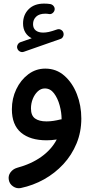

<svg xmlns="http://www.w3.org/2000/svg" viewBox="-20 -728 503 1041"><path d="M74.2 -464.4Q70.3 -474.1 75.4 -484.9Q80.6 -495.6 91.3 -499.5L151.9 -520.5Q130.4 -531.2 117.7 -551.5Q105 -571.8 105 -600.6Q105 -647.5 135.3 -678Q165.5 -708.5 218.8 -708.5Q237.3 -708.5 252 -706.1Q263.2 -704.1 270.3 -695.6Q277.3 -687 276.4 -676.8Q275.4 -666 266.4 -658Q257.3 -649.9 246.1 -651.9Q236.3 -653.8 225.6 -653.8Q192.9 -653.8 176 -637.7Q159.2 -621.6 159.2 -597.2Q159.2 -574.7 173.8 -563Q188.5 -551.3 213.9 -551.3Q228 -551.3 244.1 -554.7Q260.3 -558.1 289.6 -568.4Q300.8 -572.3 311.3 -566.2Q321.8 -560.1 324.2 -548.8Q326.7 -538.1 321.5 -528.6Q316.4 -519 307.1 -516.6L109.4 -447.3Q98.6 -443.4 88.4 -448.5Q78.1 -453.6 74.2 -464.4ZM225.6 -356Q285.2 -356 328.9 -317.6Q372.6 -279.3 396.7 -217.8Q420.9 -156.2 420.9 -85.4Q420.9 -12.7 395 50Q369.1 112.8 323.5 162.1Q277.8 211.4 218.8 244.4Q159.7 277.3 92.8 291.5Q70.3 295.9 51 282.7Q31.7 269.5 27.8 247.6Q23.4 224.6 36.9 206.5Q50.3 188.5 71.8 182.1Q149.9 161.1 204.8 121.6Q259.8 82 287.6 28.3Q258.8 32.7 232.9 32.7Q143.6 32.7 94 -9Q44.4 -50.8 44.4 -135.7Q44.4 -194.3 68.4 -244.4Q92.3 -294.4 133.3 -325.2Q174.3 -356 225.6 -356ZM147.9 -140.1Q147.9 -101.6 169.9 -85.7Q191.9 -69.8 231.9 -69.8Q251.5 -69.8 270.5 -72.8Q289.6 -75.7 306.6 -80.1Q310.5 -81.1 314 -81.1V-81.5Q314 -117.7 303.5 -156.5Q293 -195.3 272.9 -221.9Q252.9 -248.5 223.1 -248.5Q201.7 -248.5 184.6 -232.4Q167.5 -216.3 157.7 -191.7Q147.9 -167 147.9 -140.1Z"/></svg>

Font: Mikhak-DS2-FD SemiBold
Style: Regular
Weight: 600
Designer: Amin Abedi
Version: Version 3.2